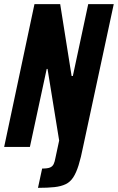

<svg xmlns="http://www.w3.org/2000/svg" viewBox="-26 -708 568 925"><path d="M157 197 177 104Q203 104 215 99Q227 94 232.5 82.5Q238 71 241 53L259 -31L203 -376H199L118 0H-6L140 -688H264L319 -342H325L399 -688H522L375 -4Q364 52 352.5 88.5Q341 125 326.5 147Q312 169 290 179.5Q268 190 236 193.5Q204 197 157 197Z"/></svg>

Font: Saira Condensed
Style: Bold Italic
Weight: 700
Width: 3
Italic angle: -12°
Designer: Hector Gatti with collaboration of the Omnibus-Type team
Foundry: Omnibus-Type
Version: Version 1.101